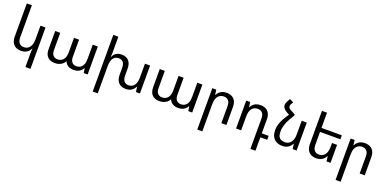

<svg xmlns="http://www.w3.org/2000/svg" viewBox="-4 -1851 6396 3175"><g transform="rotate(20 3194.0 -263.5)"><path d="M509 236H420V-1Q420 -24 421.5 -44.5Q423 -65 426 -87H420Q408 -60 386 -38Q364 -16 332.5 -3Q301 10 259 10Q205 10 165 -11Q125 -32 103.5 -74Q82 -116 82 -178V-760H171V-195Q171 -128 201 -95.5Q231 -63 280 -63Q322 -63 353.5 -84Q385 -105 402.5 -147Q420 -189 420 -252V-491H509Z M852 9Q773 9 726 -36Q679 -81 679 -171V-492H768V-188Q768 -125 797.5 -94.5Q827 -64 873 -64Q935 -64 972.5 -107Q1010 -150 1010 -241V-492H1099V-188Q1099 -146 1112.5 -118.5Q1126 -91 1150 -77.5Q1174 -64 1204 -64Q1244 -64 1274.5 -83Q1305 -102 1322.5 -141.5Q1340 -181 1340 -241V-492H1429V0H1360L1348 -80H1343Q1331 -56 1310 -36Q1289 -16 1258 -3.5Q1227 9 1183 9Q1128 9 1087 -14Q1046 -37 1028 -83H1023Q1004 -43 958 -17Q912 9 852 9Z M2259 -492H2349V0H2279L2267 -87H2262Q2249 -60 2227.5 -38Q2206 -16 2175 -3Q2144 10 2102 10Q2049 10 2009.5 -11Q1970 -32 1949 -74Q1928 -116 1928 -178V-297Q1928 -365 1900 -397Q1872 -429 1823 -429Q1761 -429 1727 -382.5Q1693 -336 1693 -241V236H1604V-760H1693V-492Q1693 -470 1691.5 -449Q1690 -428 1688 -405H1693Q1705 -432 1724.5 -454Q1744 -476 1774 -489Q1804 -502 1845 -502Q1900 -502 1938 -481Q1976 -460 1996.5 -418.5Q2017 -377 2017 -314V-195Q2017 -128 2046 -95.5Q2075 -63 2123 -63Q2186 -63 2222.5 -110.5Q2259 -158 2259 -252Z M2692 9Q2613 9 2566 -36Q2519 -81 2519 -171V-492H2608V-188Q2608 -125 2637.5 -94.5Q2667 -64 2713 -64Q2775 -64 2812.5 -107Q2850 -150 2850 -241V-492H2939V-188Q2939 -146 2952.5 -118.5Q2966 -91 2990 -77.5Q3014 -64 3044 -64Q3084 -64 3114.5 -83Q3145 -102 3162.5 -141.5Q3180 -181 3180 -241V-492H3269V0H3200L3188 -80H3183Q3171 -56 3150 -36Q3129 -16 3098 -3.5Q3067 9 3023 9Q2968 9 2927 -14Q2886 -37 2868 -83H2863Q2844 -43 2798 -17Q2752 9 2692 9Z M3444 236V-492H3514L3525 -405H3530Q3543 -432 3565.5 -454Q3588 -476 3620 -489Q3652 -502 3694 -502Q3749 -502 3788.5 -481Q3828 -460 3849.5 -418.5Q3871 -377 3871 -314V0H3782V-297Q3782 -365 3752.5 -397Q3723 -429 3673 -429Q3631 -429 3599.5 -408.5Q3568 -388 3550.5 -346Q3533 -304 3533 -241V236Z M4379 236V-297Q4379 -365 4349.5 -397Q4320 -429 4270 -429Q4204 -429 4167 -382.5Q4130 -336 4130 -241V0H4041V-492H4111L4122 -405H4127Q4140 -432 4161.5 -454Q4183 -476 4215 -489Q4247 -502 4291 -502Q4346 -502 4385.5 -481Q4425 -460 4446.5 -418.5Q4468 -377 4468 -314V-70H4589V0H4468V236Z M4791 -520 4872 -550V-528Q4838 -476 4814.5 -432Q4791 -388 4776.5 -349.5Q4762 -311 4755 -275.5Q4748 -240 4748 -204Q4748 -152 4763 -121Q4778 -90 4806.5 -76.5Q4835 -63 4875 -63Q4917 -63 4949 -84Q4981 -105 4999 -147Q5017 -189 5017 -252V-492H5106V0H5036L5025 -87H5019Q5007 -60 4984.5 -38Q4962 -16 4930 -3Q4898 10 4856 10Q4762 10 4709.5 -44Q4657 -98 4657 -198Q4657 -232 4663.5 -266.5Q4670 -301 4685.5 -339Q4701 -377 4726.5 -421.5Q4752 -466 4791 -520ZM4872 -550 4791 -509 4732 -543Q4698 -563 4680 -588.5Q4662 -614 4662 -640Q4662 -656 4667 -672.5Q4672 -689 4681 -705L4712 -763L4781 -729L4759 -692Q4752 -681 4749 -670.5Q4746 -660 4746 -651Q4746 -634 4757 -619.5Q4768 -605 4789 -594Z M5703 -317V0H5633L5622 -87H5617Q5604 -60 5581.5 -38Q5559 -16 5527 -3Q5495 10 5453 10Q5399 10 5359 -11Q5319 -32 5297.5 -74Q5276 -116 5276 -178V-760H5365V-195Q5365 -128 5395 -95.5Q5425 -63 5474 -63Q5516 -63 5547.5 -84Q5579 -105 5596.5 -147Q5614 -189 5614 -252V-317ZM5320 -492H5723V-422H5320Z M5878 236V-492H5948L5959 -405H5964Q5977 -432 5999.5 -454Q6022 -476 6054 -489Q6086 -502 6128 -502Q6183 -502 6222.5 -481Q6262 -460 6283.5 -418.5Q6305 -377 6305 -314V0H6216V-297Q6216 -365 6186.5 -397Q6157 -429 6107 -429Q6065 -429 6033.5 -408.5Q6002 -388 5984.5 -346Q5967 -304 5967 -241V236Z"/></g></svg>

Font: Noto Sans Armenian
Style: Regular
Weight: 400
Designer: Monotype Design Team
Foundry: Monotype Imaging Inc.
Version: Version 2.007